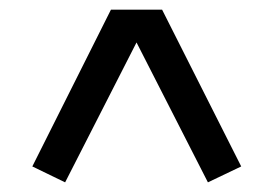

<svg xmlns="http://www.w3.org/2000/svg" viewBox="-20 -623 567 398"><path d="M210 -603H316L480 -278L411 -245L263 -535L115 -245L47 -278Z"/></svg>

Font: Grenze Gotisch SemiBold
Style: Regular
Weight: 600
Designer: Renata Polastri
Foundry: Omnibus-Type
Version: Version 1.001